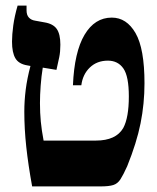

<svg xmlns="http://www.w3.org/2000/svg" viewBox="-20 -667 563 687"><path d="M95 0Q81 -77 74 -141.5Q67 -206 67 -268Q67 -306 72 -346Q77 -386 89 -431L78 -433Q47 -438 35 -458.5Q23 -479 23 -518Q23 -543 27.5 -576Q32 -609 43 -647H75V-630Q75 -613 83.5 -604Q92 -595 106 -593L139 -587Q170 -582 183 -563.5Q196 -545 196 -507Q196 -482 192 -462.5Q188 -443 182 -417L133 -425Q128 -394 125.5 -360.5Q123 -327 123 -298Q123 -263 126 -232Q129 -201 136 -164H323Q395 -164 421 -209Q441 -246 441 -322Q441 -394 421.5 -422Q402 -450 366 -450Q327 -450 301.5 -425.5Q276 -401 271 -362H241Q246 -481 282.5 -542.5Q319 -604 380 -604Q433 -604 465 -548.5Q497 -493 497 -369Q497 -296 483 -226Q469 -156 435 -72Q421 -41 411 -25.5Q401 -10 385.5 -5Q370 0 339 0Z"/></svg>

Font: Noto Serif Hebrew Condensed ExtraBold
Style: Regular
Weight: 800
Width: 3
Designer: Monotype Design Team
Foundry: Monotype Imaging Inc.
Version: Version 2.004; ttfautohint (v1.8.4.7-5d5b)